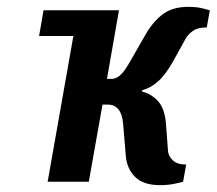

<svg xmlns="http://www.w3.org/2000/svg" viewBox="-20 -530 632 560"><path d="M94 -425 107 -500H327L292 -300H307Q318 -300 330.5 -310.5Q343 -321 362 -355L405 -430Q427 -468 455.5 -489Q484 -510 529 -510Q555 -510 573.5 -505Q592 -500 592 -500L583 -450Q557 -450 543.5 -440.5Q530 -431 523 -420L487 -355Q464 -313 441.5 -293Q419 -273 395 -267L394 -263Q420 -257 440 -236Q460 -215 464 -170L470 -90Q471 -75 484 -62.5Q497 -50 523 -50L514 0Q514 0 493.5 5Q473 10 447 10Q398 10 374 -14Q350 -38 347 -75L339 -170Q334 -225 294 -225H279L239 0H119L194 -425Z"/></svg>

Font: Cuprum
Style: Bold Italic
Weight: 700
Italic angle: -10°
Designer: Jovanny Lemonad
Foundry: Jovanny Lemonad
Version: Version 3.000